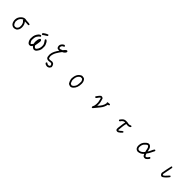

<svg xmlns="http://www.w3.org/2000/svg" viewBox="766 -3299 5967 5967"><g transform="rotate(45 3750.0 -315.5)"><path d="M461 -59 481 -64Q493 -64 509 -77Q544 -105 555 -147Q560 -175 560 -206Q560 -250 540 -300Q527 -331 502 -356Q483 -366 477 -380V-397H469Q345 -338 345 -182Q352 -152 364.5 -123Q377 -94 401 -73Q412 -63 428.5 -61.5Q445 -60 461 -59ZM447 -3Q382 -3 331 -62Q289 -127 289 -213Q289 -317 371 -397Q433 -457 499 -457Q512 -457 526 -455Q570 -444 621.5 -444Q673 -444 716 -430Q722 -418 722 -404Q716 -389 703 -385H648Q631 -390 612 -390L585 -389Q565 -389 548 -393Q616 -313 616 -198Q616 -87 540 -28Q497 -3 447 -3Z M1157 31Q1139 29 1127 21Q1110 9 1101 -1Q1072 -36 1057 -83Q1043 -128 1049 -179Q1047 -244 1072 -305Q1099 -368 1144 -414Q1166 -426 1175 -433Q1191 -442 1210 -442L1224 -435Q1228 -428 1231 -421Q1235 -413 1232 -406L1224 -392Q1194 -379 1175 -355Q1159 -336 1139 -305Q1118 -268 1114 -226Q1113 -213 1112 -199.5Q1111 -186 1110 -169Q1109 -152 1108 -144Q1108 -111 1123 -87Q1133 -67 1152 -36L1171 -27L1193 -40Q1205 -60 1212 -66Q1226 -81 1232 -93V-101Q1223 -126 1223 -145Q1222 -159 1222 -192Q1223 -230 1232 -271Q1238 -304 1263 -341Q1269 -348 1277 -349Q1279 -349 1285 -349.5Q1291 -350 1295 -350L1315 -335Q1328 -322 1328 -305V-270Q1326 -254 1321.5 -224.5Q1317 -195 1315 -180Q1312 -152 1299 -91L1313 -67Q1319 -57 1332 -46Q1350 -33 1351 -32Q1362 -26 1377 -27L1403 -42Q1444 -88 1460 -143Q1476 -199 1471 -260Q1468 -299 1448 -335Q1440 -350 1405 -402L1391 -418L1389 -438L1396 -453L1410 -460Q1416 -463 1426 -461L1452 -442L1476 -414Q1481 -402 1510 -346Q1528 -308 1529 -271V-185Q1528 -132 1502 -83Q1476 -35 1439 5Q1419 22 1396 28Q1374 36 1344 31Q1326 24 1310 12Q1295 3 1277 -14L1263 -32Q1249 -11 1240 0Q1227 15 1210 25Q1195 30 1184 30Q1175 31 1157 31ZM1216 -478 1201 -485 1194 -499Q1191 -504 1193 -514L1212 -540Q1251 -568 1279 -585Q1320 -608 1351 -618L1364 -609Q1366 -607 1368.5 -602.5Q1371 -598 1372 -596Q1375 -589 1373 -581L1364 -566Q1330 -541 1298 -525Q1268 -512 1236 -479Z M2025 114Q1999 114 1963 101Q1915 82 1915 46L1923 33Q1934 26 1944 24L1952 25Q1962 31 1969 39Q1994 57 2031 57L2066 44Q2072 33 2077.5 23.5Q2083 14 2083 5L2082 -1Q2074 -13 2068.5 -26Q2063 -39 2051 -47L2012 -53Q1960 -43 1915 -43Q1865 -48 1842 -78Q1824 -109 1821.5 -145Q1819 -181 1817 -217Q1825 -297 1862.5 -368.5Q1900 -440 1948 -506H1899Q1884 -509 1872 -511.5Q1860 -514 1850 -526Q1826 -562 1826 -609Q1826 -640 1848.5 -676Q1871 -712 1920 -741Q1928 -745 1939 -745Q1964 -745 1974 -724V-708Q1968 -693 1954 -688Q1936 -688 1923 -674Q1910 -660 1899 -649Q1883 -618 1883 -597Q1883 -590 1892 -563L1937 -560L2010 -588Q2055 -647 2088 -672Q2098 -679 2126 -679Q2142 -674 2145 -660V-628Q2113 -569 2047 -540L2039 -535Q1979 -459 1929.5 -374Q1880 -289 1872 -191Q1877 -169 1879 -147.5Q1881 -126 1890 -109Q1903 -100 1919.5 -99Q1936 -98 1950 -98L2031 -109Q2053 -105 2073 -98Q2093 -91 2107 -72Q2139 -23 2139 13L2138 31Q2114 85 2075 101Q2048 114 2025 114Z M2982 -12 3023 -34Q3083 -86 3099 -157Q3110 -221 3110 -307L3096 -348Q3074 -394 3045 -394L3024 -393Q3012 -393 3002 -395Q2926 -360 2898 -278Q2883 -224 2883 -162L2884 -137Q2891 -112 2900 -87Q2907 -60 2931 -28ZM2973 43Q2948 38 2924 30Q2900 22 2880 1Q2839 -66 2825 -144Q2825 -317 2911 -401Q2934 -418 2957.5 -434.5Q2981 -451 3010 -455Q3041 -451 3073 -446.5Q3105 -442 3125 -410Q3167 -355 3167 -267Q3167 -82 3058 11L3019 34Q2998 43 2973 43Z M3916 33Q3900 27 3896 1Q3936 -79 3936 -142V-223Q3932 -262 3920.5 -298.5Q3909 -335 3901 -374L3882 -378Q3853 -354 3834.5 -323Q3816 -292 3791 -268L3768 -266Q3752 -271 3748 -285V-300Q3779 -340 3800 -371Q3826 -406 3862 -432L3896 -434Q3923 -430 3949 -404Q3961 -361 3974.5 -315Q3988 -269 3992 -223Q3992 -142 3990 -126Q4125 -259 4142 -389Q4133 -401 4133 -410Q4133 -414 4134.5 -419Q4136 -424 4141 -430Q4146 -436 4153 -437L4167 -436Q4180 -436 4193 -439L4230 -443Q4245 -439 4250 -424V-408Q4245 -394 4230.5 -390Q4216 -386 4201 -383Q4179 -260 4099.5 -164.5Q4020 -69 3942 27Q3933 33 3916 33Z M4992 3 4986 1 4970 -2Q4957 -4 4948 -14Q4934 -30 4932.5 -51Q4931 -72 4931 -96Q4943 -166 4949 -235Q4955 -304 4975 -371L4946 -374Q4899 -367 4862 -325Q4853 -301 4819 -275H4803Q4789 -277 4783 -294V-314Q4805 -343 4831 -372Q4880 -427 4948 -429Q4979 -430 5011 -430Q5056 -416 5114 -416Q5133 -421 5148 -429Q5163 -437 5181 -437Q5187 -436 5193.5 -430Q5200 -424 5201 -418V-402Q5192 -385 5162 -372Q5132 -359 5094 -359Q5081 -359 5030 -365Q5010 -291 5002 -211.5Q4994 -132 4986 -55L5000 -53Q5037 -66 5064.5 -97Q5092 -128 5130 -139Q5143 -135 5148 -120V-103Q5096 -39 5030 -3Z M5894 -64Q5985 -64 6061 -169Q6044 -218 6037.5 -272Q6031 -326 5992 -365Q5984 -368 5979 -369Q5977 -371 5961 -371Q5930 -361 5889 -317Q5825 -261 5825 -152L5826 -124Q5834 -98 5851 -79L5860 -76Q5879 -64 5894 -64ZM5886 -8H5878Q5836 -17 5809 -42Q5769 -87 5769 -155L5770 -176Q5773 -296 5869 -378Q5920 -429 5968 -429Q6001 -429 6022 -413Q6074 -375 6087 -307Q6095 -267 6104 -229Q6137 -274 6158.5 -327.5Q6180 -381 6212 -426Q6221 -432 6237 -432Q6253 -427 6256 -412V-395Q6225 -336 6196 -275Q6167 -214 6123 -160Q6134 -121 6149 -98L6158 -77L6192 -75Q6205 -80 6217 -90Q6229 -100 6237.5 -109.5Q6246 -119 6252 -129.5Q6258 -140 6265 -152Q6273 -159 6287 -159Q6307 -159 6313 -139V-118Q6284 -67 6228 -26Q6212 -18 6195 -18H6160Q6137 -21 6112 -44L6081 -103Q6042 -57 5990.5 -32.5Q5939 -8 5886 -8Z M6971 13H6961Q6940 13 6929 4Q6884 -28 6884 -83Q6902 -171 6917 -258Q6932 -345 6955 -428Q6964 -434 6980 -434Q6996 -428 7000 -414V-393Q6984 -316 6970 -238Q6954 -161 6940 -83Q6940 -55 6961 -42Q6992 -56 7018 -79Q7059 -121 7098 -165Q7109 -182 7128 -196H7142Q7157 -191 7162 -176V-160Q7079 -47 6990 7Q6981 11 6971 13Z"/></g></svg>

Font: Yozai
Style: Regular
Weight: 400
Designer: LXGW / Y.OzVox
Foundry: LXGW / Y.OzVox
Version: Version 0.861;October 22, 2024